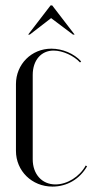

<svg xmlns="http://www.w3.org/2000/svg" viewBox="-20 -682 342 710"><path d="M84 -554H90L169 -615L250 -554H256L173 -662H167ZM39 -371V-124C39 -50 98 8 174 8C228 8 275 -20 302 -67L297 -70C274 -28 228 0 185 0C135 0 101 -38 101 -93V-405C101 -459 132 -495 178 -495C212 -495 253 -476 276 -451L280 -455C254 -484 211 -502 170 -502C96 -502 39 -444 39 -371Z"/></svg>

Font: Moniqa Display
Style: Regular
Weight: 400
Designer: Rajesh Rajput
Foundry: Rajesh Rajput
Version: Version 1.000